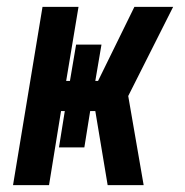

<svg xmlns="http://www.w3.org/2000/svg" viewBox="-20 -540 540 560"><path d="M18 0 104 -520H209L173 -304H184L202 -410H276L258 -304H266L372 -520H485L354 -260L399 0H294L258 -216H243L226 -110H152L169 -216H158L123 0Z"/></svg>

Font: Iosevka Extrabold Oblique
Style: Regular
Weight: 800
Italic angle: -9°
Monospace: yes
Designer: Belleve Invis
Foundry: Belleve Invis
Version: Version 32.5.0; ttfautohint (v1.8.4)